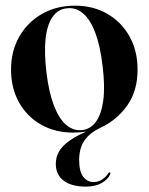

<svg xmlns="http://www.w3.org/2000/svg" viewBox="-20 -470 538 695"><path d="M251.5 -449.5Q317.5 -449.5 368.5 -420Q419.5 -390.5 448.8 -338.2Q478 -286 478 -218Q478 -141.5 441 -88.8Q404 -36 345.5 -8.5Q316.5 5 299 22.5Q281.5 40 274 61.5Q266.5 83 266.5 108.5Q266.5 150 281 169.5Q295.5 189 319 189Q336 189 350 179.5Q364 170 371.5 157.5Q373 155 374.8 154.2Q376.5 153.5 378 154.5Q379.5 155 379.8 157Q380 159 378.5 162Q370 180 347.5 192.8Q325 205.5 290.5 205.5Q239 205.5 210.5 184Q182 162.5 182 123Q182 100 193 79.5Q204 59 232 39Q260 19 310.5 -1.5L309 3Q287 7.5 272 8.8Q257 10 245.5 10Q179.5 10 128.8 -18.8Q78 -47.5 49 -99Q20 -150.5 20 -218Q20 -285.5 49.8 -337.5Q79.5 -389.5 131.8 -419.5Q184 -449.5 251.5 -449.5ZM276.5 1Q307 -2 327 -29Q347 -56 353.8 -106.5Q360.5 -157 351.5 -230Q343 -303.5 325 -351.2Q307 -399 281 -421.2Q255 -443.5 222.5 -440Q190.5 -437 170.8 -409.5Q151 -382 145.2 -331.5Q139.5 -281 148 -209Q156.5 -137 174.8 -89Q193 -41 219 -18.5Q245 4 276.5 1Z"/></svg>

Font: Fraunces 120pt SemiBold
Style: Regular
Weight: 600
Version: Version 1.000;[b76b70a41]